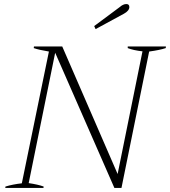

<svg xmlns="http://www.w3.org/2000/svg" viewBox="-20 -930 841 950"><path d="M446 -801 571 -894Q589 -910 605 -910Q620 -910 620 -895Q620 -886 613 -877.5Q606 -869 593 -862L453 -786ZM7 -7Q43 -18 88 -23L222 -675Q173 -683 147 -692L148 -700H288L562 -69L685 -676Q640 -681 612 -692V-700H801L800 -692Q770 -682 718 -675L581 0H546L253 -669L122 -24Q169 -17 196 -7L195 0H6Z"/></svg>

Font: Trirong ExtraLight
Style: Italic
Weight: 275
Italic angle: -12°
Designer: Katatrad Team
Foundry: CadsonDemak
Version: Version 1.003